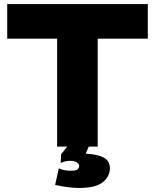

<svg xmlns="http://www.w3.org/2000/svg" viewBox="-20 -723 765 947"><path d="M261.7 0V-532.2H15.6V-703.1H709V-532.2H461.9V0ZM370.1 204.1Q344.7 204.1 315.7 200.4Q286.6 196.8 252 189L270 107.4Q281.2 113.3 297.1 116.2Q313 119.1 328.1 119.1Q357.9 119.1 364.3 110.8Q370.6 102.5 370.6 97.7Q370.6 77.6 342 71.8Q313.5 65.9 279.3 80.6L281.2 38.1L328.1 -20.5H421.9V-9.8L396.5 49.8L379.9 34.2Q448.2 34.7 485.1 51Q522 67.4 522 106.4Q522 147.5 486.8 175.8Q451.7 204.1 370.1 204.1Z"/></svg>

Font: Schibsted Grotesk Black
Style: Regular
Weight: 900
Designer: Bakken & Baeck AS, Henrik Kongsvoll
Foundry: Schibsted ASA
Version: Version 1.100;gftools[0.9.25]